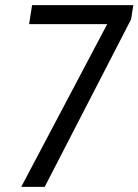

<svg xmlns="http://www.w3.org/2000/svg" viewBox="-20 -731 541 751"><path d="M492.7 -655.3 154.8 0H63L399.4 -636.7H93.8L105.5 -710.9H501.5Z"/></svg>

Font: TypoPRO Roboto
Style: Italic
Weight: 400
Italic angle: -12°
Designer: Google
Version: Version 2.136; 2016